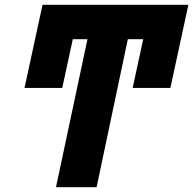

<svg xmlns="http://www.w3.org/2000/svg" viewBox="-20 -779 804 799"><path d="M213 0H382L512 -616H576L532 -413H689L764 -759H157L82 -413H239L283 -616H344Z"/></svg>

Font: Noto Sans Condensed Black
Style: Italic
Weight: 900
Width: 3
Italic angle: -12°
Designer: Monotype Design Team
Foundry: Monotype Imaging Inc.
Version: Version 2.013